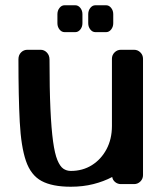

<svg xmlns="http://www.w3.org/2000/svg" viewBox="-20 -699 613 729"><path d="M523 -34Q523 -20 513 -10Q503 0 489 0H439Q427 0 417.5 -7.5Q408 -15 406 -27Q374 -10 334.5 0Q295 10 249 10Q178 10 137.5 -12Q97 -34 78.5 -88Q60 -142 55 -236Q50 -330 50 -474Q50 -490 60 -500Q70 -510 84 -510H134Q148 -510 158 -499.5Q168 -489 168 -473Q168 -361 171.5 -285Q175 -209 181.5 -162Q188 -115 198 -91Q208 -67 220.5 -58.5Q233 -50 249 -50Q294 -50 329 -72Q364 -94 384.5 -132.5Q405 -171 405 -221V-476Q405 -490 415 -500Q425 -510 439 -510H489Q503 -510 513 -500Q523 -490 523 -476ZM198 -645Q198 -659 206 -669Q214 -679 225 -679H266Q277 -679 285 -669Q293 -659 293 -645V-611Q293 -597 285 -587Q277 -577 266 -577H225Q214 -577 206 -587Q198 -597 198 -611ZM315 -645Q315 -659 323 -669Q331 -679 342 -679H383Q394 -679 402 -669Q410 -659 410 -645V-611Q410 -597 402 -587Q394 -577 383 -577H342Q331 -577 323 -587Q315 -597 315 -611Z"/></svg>

Font: Yusei Magic
Style: Regular
Weight: 400
Designer: Tanukizamurai
Foundry: Yusei Magic Project
Version: Version 1.200